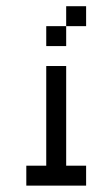

<svg xmlns="http://www.w3.org/2000/svg" viewBox="-20 -582 352 602"><path d="M187.5 -562.5V-500H250V-562.5ZM187.5 -500H125V-437.5H187.5ZM125 -375V-62.5H62.5V0H250V-62.5H187.5V-375Z"/></svg>

Font: Medodica
Style: Regular
Weight: 400
Version: Version 001.000